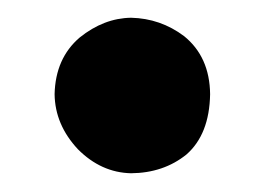

<svg xmlns="http://www.w3.org/2000/svg" viewBox="-20 -167 287 211"><path d="M124 -147.5C104.1 -147.2 85.3 -140 67.6 -125.8C49.8 -110.6 40.6 -89.8 40 -63.5C40.3 -41 48.9 -20.9 65.6 -3C82.6 14.1 102.1 22.9 124 23.4C147.8 23.2 168.2 16.3 185 2.7C201.7 -12 210.4 -34 210.9 -63.5C210.6 -90.8 201.1 -112.1 182.3 -127.3C165 -140.3 145.6 -147 124 -147.5Z"/></svg>

Font: Bentham
Style: Bold
Weight: 700
Version: Version 002.001